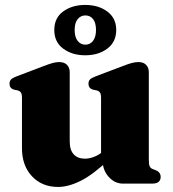

<svg xmlns="http://www.w3.org/2000/svg" viewBox="-20 -744 701 778"><path d="M396 -93V-105.5L389.5 -106V-347.5Q389.5 -362.5 385.2 -368.8Q381 -375 372.5 -377.5L357.5 -380.5Q347.5 -383.5 343 -389.5Q338.5 -395.5 338.5 -404.5Q338.5 -415.5 344.5 -421.8Q350.5 -428 367 -434.5L475.5 -475.5Q498.5 -484.5 513 -488.5Q527.5 -492.5 541 -492.5Q561.5 -492.5 572.2 -481Q583 -469.5 583 -451.5V-97.5Q583 -78.5 586.2 -70.8Q589.5 -63 597.5 -59.5L610.5 -54.5Q621.5 -50 626.2 -43.2Q631 -36.5 631 -27Q631 -14.5 622.8 -7.2Q614.5 0 596.5 0H478Q445 0 420.5 -27.2Q396 -54.5 396 -93ZM69 -143.5V-347.5Q69 -362.5 64.8 -368.8Q60.5 -375 52.5 -377.5L37.5 -380.5Q27.5 -383.5 23 -389.5Q18.5 -395.5 18.5 -404.5Q18.5 -415.5 24.5 -421.8Q30.5 -428 47 -434.5L155 -475.5Q179.5 -485 193.8 -488.8Q208 -492.5 219 -492.5Q241 -492.5 251.8 -481Q262.5 -469.5 262.5 -451.5V-171Q262.5 -136 278.8 -118.5Q295 -101 324 -101Q341.5 -101 361.2 -108.5Q381 -116 398 -131L416.5 -147L444 -118L428 -103Q359.5 -38 308.8 -12.2Q258 13.5 215.5 13.5Q150 13.5 109.5 -29.8Q69 -73 69 -143.5ZM325 -520Q272.5 -520 236.2 -546.8Q200 -573.5 200 -622.5Q200 -671.5 236.2 -697.8Q272.5 -724 325 -724Q379.5 -724 415.2 -697Q451 -670 451 -622.5Q451 -574.5 415.2 -547.2Q379.5 -520 325 -520ZM326 -681.5Q307 -681.5 294.8 -666.5Q282.5 -651.5 282.5 -622.5Q282.5 -593.5 294.8 -578.2Q307 -563 326 -563Q345.5 -563 357.2 -578.8Q369 -594.5 369 -622.5Q369 -651.5 357.2 -666.5Q345.5 -681.5 326 -681.5Z"/></svg>

Font: Fraunces ExtraBold
Style: Regular
Weight: 800
Version: Version 1.000;[b76b70a41]